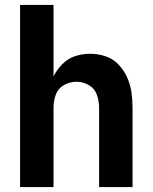

<svg xmlns="http://www.w3.org/2000/svg" viewBox="-20 -755 616 775"><path d="M61 0H196V-320Q196 -347 205 -372.5Q214 -398 238 -411.5Q262 -425 288 -425Q315 -425 338.5 -411.5Q362 -398 371 -372.5Q380 -347 380 -320V0H515V-320Q515 -352 510.5 -383Q506 -414 493 -443Q480 -472 458 -495Q436 -518 405.5 -528Q375 -538 344 -538Q313 -538 283.5 -528.5Q254 -519 232 -496.5Q210 -474 196 -447V-735H61Z"/></svg>

Font: Iosevka Sparkle Extrabold
Style: Regular
Weight: 800
Designer: Belleve Invis
Foundry: Belleve Invis
Version: Version 4.5.0; ttfautohint (v1.8.3)